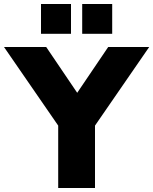

<svg xmlns="http://www.w3.org/2000/svg" viewBox="-61 -940 766 960"><path d="M230 0V-312L-41 -705H170L325 -476L480 -705H685L414 -312V0ZM350 -771V-920H500V-771ZM144 -771V-920H294V-771Z"/></svg>

Font: Nunito Sans Black
Style: Regular
Weight: 900
Designer: Vernon Adams
Foundry: Vernon Adams
Version: Version 3.006; ttfautohint (v1.8.3)